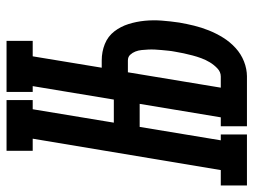

<svg xmlns="http://www.w3.org/2000/svg" viewBox="-161 -661 775 587"><g transform="rotate(-90 226.5 -367.5)"><path d="M239 -655V-735H395V-655ZM-47 0V-80H0L96 -655H59V-735H214V-655H186L145 -407H261L248 -328H132L91 -80H109V0ZM134 0V-80H289V0ZM148 0 270 -735H361L313 -444H335Q362 -444 385.5 -434.5Q409 -425 424 -405.5Q439 -386 446.5 -362Q454 -338 456.5 -312.5Q459 -287 457 -260.5Q455 -234 451 -207Q447 -184 441.5 -161.5Q436 -139 427 -116.5Q418 -94 405 -73Q392 -52 373.5 -35Q355 -18 332 -9Q309 0 286 0ZM252 -80H286Q300 -80 311 -90.5Q322 -101 329.5 -113.5Q337 -126 342 -139.5Q347 -153 350.5 -166.5Q354 -180 357 -193.5Q360 -207 362 -220Q364 -230 365 -240.5Q366 -251 367 -261Q368 -271 368.5 -281.5Q369 -292 368.5 -302Q368 -312 367 -322Q366 -332 362.5 -341Q359 -350 352.5 -357Q346 -364 335 -364H299Z"/></g></svg>

Font: Iosevka Curly Slab MdObl
Style: Regular
Weight: 500
Italic angle: -9°
Monospace: yes
Designer: Belleve Invis
Foundry: Belleve Invis
Version: Version 11.0.0; ttfautohint (v1.8.3)